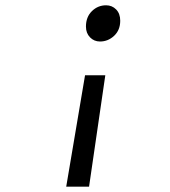

<svg xmlns="http://www.w3.org/2000/svg" viewBox="-20 -514 640 722"><path d="M356 -357.9Q334 -357.9 318.6 -373.5Q303.2 -389.2 303.2 -414.1Q303.2 -450.2 325.7 -472.2Q348.1 -494.1 378.9 -494.1Q401.4 -494.1 416.7 -478.5Q432.1 -462.9 432.1 -436Q432.1 -400.9 409.2 -379.4Q386.2 -357.9 356 -357.9ZM229 188 299.8 -231H376L314.9 188Z"/></svg>

Font: Office Code Pro Light Italic
Style: Regular
Weight: 300
Italic angle: -9°
Designer: Nathan Rutzky & Paul D. Hunt
Foundry: Adobe Systems Incorporated
Version: Version 1.004;PS 001.004;hotconv 1.0.70;makeotf.lib2.5.58329